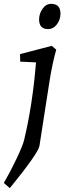

<svg xmlns="http://www.w3.org/2000/svg" viewBox="-70 -742 358 997"><path d="M199 -504 222 -484Q202 -414 187.5 -322.5Q173 -231 159 -140Q145 -49 135 15Q129 53 -19 235L-50 208Q-19 155 14.5 85Q48 15 55 -14Q99 -197 117 -418L35 -422L34 -461ZM196 -722Q244 -722 244 -671Q244 -640 225.5 -615.5Q207 -591 179 -591Q133 -591 133 -641Q133 -671 151 -696.5Q169 -722 196 -722Z"/></svg>

Font: Andada
Style: Italic
Weight: 400
Italic angle: -8.29999°
Designer: Carolina Giovagnoli
Foundry: Carolina Giovagnoli
Version: Version 1.003